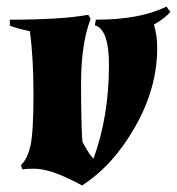

<svg xmlns="http://www.w3.org/2000/svg" viewBox="-20 -550 539 585"><path d="M256 -492Q227 -417 227 -295.5Q227 -174 231 -118Q254 -75 265 -67Q312 -196 312 -352Q312 -461 269 -473L272 -490Q407 -490 487 -530L499 -514Q485 -496 449 -475Q459 -442 459 -404Q459 -282 392 -164Q325 -46 230 15L215 7Q164 -19 134.5 -27.5Q105 -36 82.5 -36Q60 -36 48 -34L44 -47Q64 -66 73 -107Q82 -148 82 -261.5Q82 -375 71 -455Q28 -464 10 -472V-490Q168 -490 249 -505Z"/></svg>

Font: Almendra
Style: Bold Italic
Weight: 700
Italic angle: -12°
Designer: Ana Sanfelippo
Foundry: Ana Sanfelippo
Version: Version 1.004